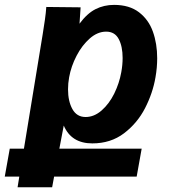

<svg xmlns="http://www.w3.org/2000/svg" viewBox="-90 -580 710 786"><path d="M-50 28.5H8L84.5 -438Q89.5 -469.5 93.8 -498.8Q98 -528 99.5 -551.5L240 -550L235.5 -483Q266.5 -525 301 -542.5Q335.5 -560 377 -560Q439.5 -560 479 -529.8Q518.5 -499.5 536 -450.2Q553.5 -401 553.5 -341.5Q553.5 -303 546.5 -263.5Q535.5 -199 503.8 -137.2Q472 -75.5 417.5 -34.2Q363 7 288 7Q202 7 171 -66L153 28.5H490L469.5 143H131.5L123.5 186.5H-18L-11 143H-70.5ZM406.5 -284.5Q412 -314.5 412 -342.5Q412 -390 396 -420.2Q380 -450.5 344.5 -450.5Q309.5 -450.5 277.8 -422.8Q246 -395 223.5 -351.8Q201 -308.5 193 -263.5Q188.5 -239 188.5 -214.5Q188.5 -165.5 206.5 -133.2Q224.5 -101 260.5 -101Q295.5 -101 326.2 -128Q357 -155 377.8 -197.2Q398.5 -239.5 406.5 -284.5Z"/></svg>

Font: JuliaMono ExtraBoldItalic
Style: Regular
Weight: 800
Italic angle: -9°
Monospace: yes
Designer: cormullion
Foundry: corm
Version: Version 0.049; ttfautohint (v1.8.4)